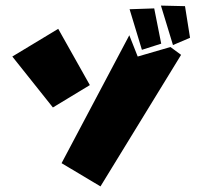

<svg xmlns="http://www.w3.org/2000/svg" viewBox="-20 -659 724 686"><path d="M555 -639 598 -498 659 -524 641 -637ZM443 -626 487 -481 556 -503 531 -629ZM627 -463 339 7 200 -76 442 -533 472 -457 589 -491ZM24 -457 169 -275 301 -355 188 -556Z"/></svg>

Font: Super Mario
Style: Regular
Weight: 400
Version: Version 1.0